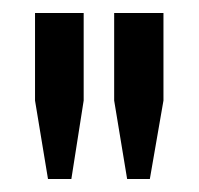

<svg xmlns="http://www.w3.org/2000/svg" viewBox="-20 -650 307 296"><path d="M90 -374H54L34 -495V-630H109V-495ZM211 -374H176L156 -495V-630H232V-495Z"/></svg>

Font: Pragati Narrow
Style: Regular
Weight: 400
Designer: Hector Gatti, Marcela Romero, Pablo Cosgaya and Nicolas Silva
Foundry: Omnibus-Type
Version: Version 1.010; ttfautohint (v1.3)